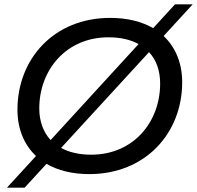

<svg xmlns="http://www.w3.org/2000/svg" viewBox="-20 -790 903 880"><path d="M730 -625 863 -770H782L682 -661C630 -691 564 -708 485 -708C227 -708 60 -520 60 -287C60 -200 90 -127 145 -75L12 70H93L193 -39C245 -9 311 8 389 8C647 8 815 -180 815 -413C815 -500 785 -573 730 -625ZM160 -293C160 -469 283 -619 477 -619C533 -619 579 -608 615 -588L212 -148C178 -185 160 -235 160 -293ZM398 -81C343 -81 296 -92 260 -112L663 -551C697 -515 714 -465 714 -407C714 -231 592 -81 398 -81Z"/></svg>

Font: AWKNG-Font Medium
Style: Italic
Weight: 500
Italic angle: -11.3°
Designer: Awakening Church
Foundry: Awakening Church
Version: Version 1.700;PS 001.700;hotconv 1.0.88;makeotf.lib2.5.64775